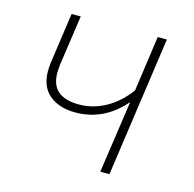

<svg xmlns="http://www.w3.org/2000/svg" viewBox="-83 -604 697 689"><g transform="rotate(15 266.0 -260.0)"><path d="M381 0H347L386 -269Q311 -182 205 -182Q145 -182 108.5 -212Q72 -242 72 -302Q72 -311 74 -331L101 -520H135L108 -333Q106 -313 106 -304Q106 -257 132.5 -235Q159 -213 210 -213Q262 -213 309 -239Q356 -265 392 -314L421 -520H455Z"/></g></svg>

Font: FiraGO UltraLight
Style: Italic
Weight: 200
Italic angle: -8°
Designer: bBox Type GmbH
Foundry: bBox Type GmbH
Version: Version 1.001